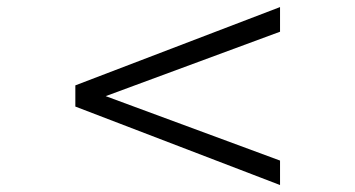

<svg xmlns="http://www.w3.org/2000/svg" viewBox="-20 -558 999 540"><path d="M191.9 -258.3V-317.9L767.6 -538.1V-468.8L277.3 -287.6L767.6 -106.4V-37.6Z"/></svg>

Font: Awami Nastaliq
Style: Bold
Weight: 700
Designer: Peter Martin, SIL International
Foundry: SIL International
Version: Version 3.100